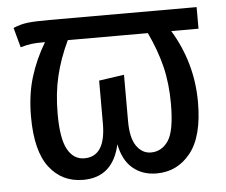

<svg xmlns="http://www.w3.org/2000/svg" viewBox="-44 -576 750 638"><g transform="rotate(-5 331.0 -257.5)"><path d="M634 -455H543Q611 -343 611 -212Q611 -98 567 -43Q523 12 454 12Q406 12 374 -15.5Q342 -43 332 -96Q308 12 209 12Q138 12 96 -43Q54 -98 54 -212Q54 -285 72 -343.5Q90 -402 122 -455Q91 -455 76 -453Q61 -451 40 -445L22 -511Q45 -521 69 -524Q93 -527 142 -527H634ZM465 -455H198Q170 -396 156.5 -339Q143 -282 143 -214Q143 -131 163 -95Q183 -59 219 -59Q290 -59 290 -169V-312L374 -324V-169Q374 -113 393 -86Q412 -59 441 -59Q477 -59 499 -91.5Q521 -124 521 -215Q521 -283 507 -339.5Q493 -396 465 -455Z"/></g></svg>

Font: Fira Sans Condensed
Style: Regular
Weight: 400
Width: 3
Designer: bBox Type GmbH & Carrois Corporate GbR & Edenspiekermann AG
Foundry: bBox Type GmbH & Carrois Corporate GbR & Edenspiekermann AG
Version: Version 4.301